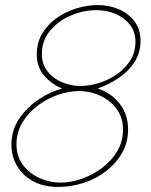

<svg xmlns="http://www.w3.org/2000/svg" viewBox="-20 -730 597 757"><path d="M210 7Q151 7 109.5 -16Q68 -39 46.5 -77Q25 -115 25 -159Q25 -217 56 -262.5Q87 -308 133 -338.5Q179 -369 225 -381Q183 -398 154 -432Q125 -466 125 -515Q125 -562 146.5 -598Q168 -634 203.5 -659Q239 -684 281.5 -697Q324 -710 366 -710Q410 -710 448.5 -693.5Q487 -677 510.5 -645.5Q534 -614 534 -569Q534 -521 509.5 -484Q485 -447 446.5 -421.5Q408 -396 365 -381Q418 -364 451.5 -321.5Q485 -279 485 -220Q485 -169 461.5 -127.5Q438 -86 398.5 -55.5Q359 -25 310 -9Q261 7 210 7ZM218 -10Q259 -10 302 -25Q345 -40 382 -67.5Q419 -95 442 -133.5Q465 -172 465 -219Q465 -267 439.5 -301Q414 -335 374.5 -353Q335 -371 292 -371Q251 -371 208 -356Q165 -341 128 -313Q91 -285 68 -246.5Q45 -208 45 -161Q45 -113 70.5 -79.5Q96 -46 136 -28Q176 -10 218 -10ZM297 -391Q332 -391 369.5 -402.5Q407 -414 440 -436.5Q473 -459 493.5 -491.5Q514 -524 514 -565Q514 -605 492.5 -632.5Q471 -660 436 -675Q401 -690 360 -690Q309 -690 259.5 -669Q210 -648 177.5 -609Q145 -570 145 -517Q145 -477 167.5 -448.5Q190 -420 225 -405.5Q260 -391 297 -391Z"/></svg>

Font: Raleway Thin
Style: Italic
Weight: 100
Italic angle: -12°
Designer: Matt McInerney, Pablo Impallari, Rodrigo Fuenzalida
Foundry: Matt McInerney, Pablo Impallari, Rodrigo Fuenzalida
Version: Version 4.026